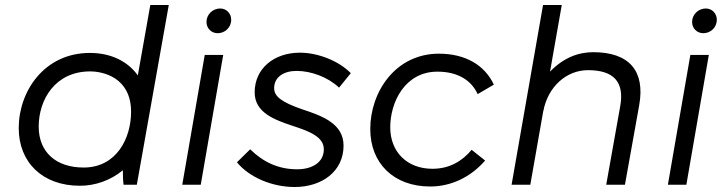

<svg xmlns="http://www.w3.org/2000/svg" viewBox="-20 -740 2904 769"><path d="M475 0H528L656 -720H582L532 -438C492 -494 425 -528 340 -528C157 -528 55 -374 55 -227C55 -90 150 4 300 4C361 4 422 -17 472 -58C472 -34 473 -12 475 0ZM341 -454C391 -454 505 -431 505 -292C505 -188 448 -69 315 -69C204 -69 135 -131 135 -233C135 -341 201 -454 341 -454Z M710 0H784L874 -520H800ZM852 -607C880 -607 906 -629 906 -661C906 -686 887 -706 862 -706C833 -706 807 -683 807 -652C807 -627 826 -607 852 -607Z M1160 9C1269 9 1356 -53 1356 -157C1356 -245 1270 -276 1191 -302C1107 -331 1078 -354 1078 -387C1078 -431 1116 -456 1168 -456C1226 -456 1294 -431 1338 -389L1385 -447C1337 -496 1254 -529 1181 -529C1079 -529 1000 -467 1000 -370C1000 -289 1079 -260 1155 -235C1219 -214 1277 -192 1277 -142C1277 -90 1231 -62 1170 -62C1096 -62 1035 -90 982 -142L929 -90C979 -29 1071 9 1160 9Z M1703 7C1785 7 1864 -29 1923 -97L1869 -140C1833 -97 1783 -64 1712 -64C1610 -64 1543 -132 1543 -230C1543 -331 1602 -453 1732 -453C1815 -453 1869 -417 1893 -363L1958 -401C1921 -480 1843 -525 1738 -525C1564 -525 1463 -372 1463 -223C1463 -86 1557 7 1703 7Z M2029 0H2104L2156 -296V-294C2174 -393 2249 -459 2335 -459C2437 -459 2482 -413 2464 -314L2408 0H2483L2540 -318C2565 -456 2500 -531 2356 -531C2295 -531 2236 -508 2183 -453L2230 -720H2155Z M2655 0H2729L2819 -520H2745ZM2797 -607C2825 -607 2851 -629 2851 -661C2851 -686 2832 -706 2807 -706C2778 -706 2752 -683 2752 -652C2752 -627 2771 -607 2797 -607Z"/></svg>

Font: Fixel Display 20240404
Style: Italic
Weight: 400
Italic angle: -10°
Designer: AlfaBravo + MacPaw
Foundry: Kyrylo Tkachov, Marchela Mozhyna, Serhii Makarenko, Maria Weinstein, Zakhar Kryvoshyya
Version: Version 1.211;Glyphs 3.2 (3225)